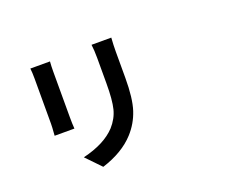

<svg xmlns="http://www.w3.org/2000/svg" viewBox="-123 -1033 1745 1346"><g transform="rotate(-20 750.0 -360.0)"><path d="M195.3 -766.6H341.8Q338.9 -732.4 338.9 -691.4V-352.5Q338.9 -300.8 341.8 -265.6H194.3Q194.3 -271.5 195.8 -288.6Q197.3 -305.7 198.2 -322.8Q199.2 -339.8 199.2 -353.5V-691.4Q199.2 -736.3 195.3 -766.6ZM655.3 -776.4H802.7Q798.8 -719.7 798.8 -675.8V-477.5Q798.8 -325.2 771 -240.2Q743.2 -155.3 682.6 -88.9Q596.7 5.9 440.4 55.7L335 -53.7Q499 -92.8 580.1 -179.7Q628.9 -234.4 645 -298.8Q661.1 -363.3 661.1 -486.3V-675.8Q661.1 -734.4 655.3 -776.4Z"/></g></svg>

Font: Bpmf Zihi Sans Bold
Style: Bold
Weight: 700
Foundry: But Ko
Version: Version 1.320